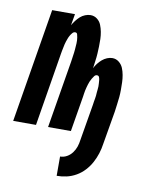

<svg xmlns="http://www.w3.org/2000/svg" viewBox="-100 -590 683 862"><g transform="rotate(10 241.5 -159.5)"><path d="M218 209V121Q234 121 248.5 113Q263 105 273 91.5Q283 78 288 63Q293 48 295 32L323 -134Q324 -141 325 -148Q326 -155 327.5 -162Q329 -169 329.5 -176Q330 -183 330.5 -190.5Q331 -198 332 -205Q333 -212 333 -219Q333 -226 332.5 -233Q332 -240 331.5 -246.5Q331 -253 328.5 -260Q326 -267 318 -267Q311 -267 306 -260.5Q301 -254 297 -247Q293 -240 290 -233Q287 -226 285 -219Q283 -212 281 -205Q279 -198 277.5 -190.5Q276 -183 275 -176Q274 -169 273 -162L246 0H142L193 -307Q194 -314 195 -321Q196 -328 197 -335Q198 -342 199 -349Q200 -356 200.5 -363.5Q201 -371 201.5 -378Q202 -385 202.5 -392Q203 -399 202.5 -406Q202 -413 201 -419.5Q200 -426 198 -433Q196 -440 188 -440Q181 -440 175.5 -433.5Q170 -427 166 -420Q162 -413 159.5 -406Q157 -399 154.5 -392Q152 -385 150.5 -378Q149 -371 147.5 -363.5Q146 -356 144.5 -349Q143 -342 142 -335L87 0H-17L69 -520H173L164 -468Q170 -479 178.5 -490Q187 -501 196.5 -509.5Q206 -518 218.5 -523Q231 -528 243 -528Q260 -528 273 -518Q286 -508 292 -493Q298 -478 301 -462Q304 -446 304.5 -429.5Q305 -413 304.5 -396Q304 -379 303 -362.5Q302 -346 299.5 -329Q297 -312 295 -295Q300 -306 308.5 -317Q317 -328 327 -336.5Q337 -345 349 -350Q361 -355 373 -355Q390 -355 403 -344.5Q416 -334 422 -319.5Q428 -305 431 -288.5Q434 -272 434.5 -255.5Q435 -239 435 -222Q435 -205 433.5 -188Q432 -171 429.5 -154Q427 -137 425 -120L399 32Q396 54 389 76Q382 98 371 118.5Q360 139 343.5 157Q327 175 306 187Q285 199 262.5 204Q240 209 218 209Z"/></g></svg>

Font: Iosevka Curly
Style: Bold Italic
Weight: 700
Italic angle: -9°
Monospace: yes
Designer: Belleve Invis
Foundry: Belleve Invis
Version: Version 22.1.2; ttfautohint (v1.8.4)